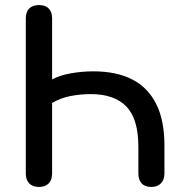

<svg xmlns="http://www.w3.org/2000/svg" viewBox="-20 -732 725 759"><path d="M134 7Q109 7 95.5 -7Q82 -21 82 -46V-659Q82 -685 95.5 -698.5Q109 -712 134 -712Q159 -712 172.5 -698.5Q186 -685 186 -659V-418Q215 -434 259.5 -442Q304 -450 349 -450Q440 -450 502.5 -418Q565 -386 597.5 -321Q630 -256 630 -158V-46Q630 -21 616 -7Q602 7 578 7Q553 7 540 -7Q527 -21 527 -46V-152Q527 -262 479.5 -311Q432 -360 339 -360Q299 -360 259.5 -352.5Q220 -345 186 -325V-46Q186 -21 172.5 -7Q159 7 134 7Z"/></svg>

Font: Nunito SemiBold
Style: Regular
Weight: 600
Designer: Vernon Adams
Foundry: Vernon Adams
Version: Version 3.602